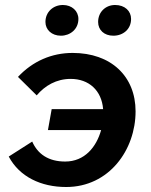

<svg xmlns="http://www.w3.org/2000/svg" viewBox="-20 -739 606 769"><path d="M245 10C417 10 523 -139 523 -293C523 -434 424 -527 271 -527C187 -527 111 -494 52 -431L127 -357C160 -396 206 -423 263 -423C336 -423 387 -377 393 -302H187L172 -218H385C366 -150 319 -92 241 -92C174 -92 131 -122 109 -172L15 -112C58 -31 144 10 245 10ZM224 -596C261 -596 294 -622 294 -663C294 -695 268 -719 232 -719C193 -719 162 -691 162 -651C162 -620 187 -596 224 -596ZM434 -596C473 -596 505 -622 505 -663C505 -695 480 -719 441 -719C403 -719 373 -691 373 -651C373 -619 397 -596 434 -596Z"/></svg>

Font: Fixel Display 20240404 SemiBold
Style: Italic
Weight: 600
Italic angle: -10°
Designer: AlfaBravo + MacPaw
Foundry: Kyrylo Tkachov, Marchela Mozhyna, Serhii Makarenko, Maria Weinstein, Zakhar Kryvoshyya
Version: Version 1.211;Glyphs 3.2 (3225)